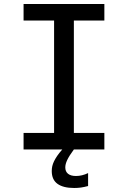

<svg xmlns="http://www.w3.org/2000/svg" viewBox="-20 -749 642 962"><path d="M350.1 -646V-83H502.9V0H350.1Q326.7 31.7 316.9 52.5Q307.1 73.2 307.1 89.8Q307.1 110.4 320.8 121.6Q334.5 132.8 360.8 132.8Q391.1 132.8 421.4 118.2V183.1Q400.9 188.5 385.3 190.7Q369.6 192.9 351.6 192.9Q296.9 192.9 268.1 172.1Q239.3 151.4 239.3 107.9Q239.3 95.7 241.9 83.7Q244.6 71.8 250.7 59.1Q256.8 46.4 266.8 31.7Q276.9 17.1 292 0H98.1V-83H251V-646H98.1V-729H502.9V-646Z"/></svg>

Font: Hack
Style: Regular
Weight: 400
Monospace: yes
Designer: Christopher Simpkins
Foundry: Christopher Simpkins
Version: Version 2.019; ttfautohint (v1.4.1) -l 4 -r 80 -G 350 -x 0 -